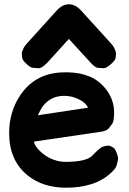

<svg xmlns="http://www.w3.org/2000/svg" viewBox="-20 -852 599 893"><path d="M446.8 -238.8Q476.6 -243.2 484.9 -254.2Q493.2 -265.1 501.5 -275.9Q509.8 -286.6 510.7 -319.8Q513.7 -399.4 454.1 -458Q389.2 -522 263.2 -515.1Q141.6 -508.3 74.7 -409.7Q22.5 -332.5 22.5 -231.9Q22.9 -106.9 106.9 -37.6Q177.2 20 283.2 21Q420.9 22 495.6 -47.4Q519 -68.8 522.2 -82Q525.4 -95.2 528.6 -108.4Q531.7 -121.6 519 -149.4Q512.2 -163.6 505.4 -166.7Q498.5 -169.9 491.7 -173.1Q484.9 -176.3 469.2 -172.9Q455.1 -169.9 448.5 -164.6Q441.9 -159.2 435.1 -153.6Q428.2 -147.9 410.2 -128.9Q382.8 -100.1 289.1 -99.1Q227.5 -98.6 177.7 -138.7Q143.6 -166.5 137.7 -193.4ZM176.3 -354Q213.9 -406.2 278.3 -406.2Q321.3 -406.2 359.9 -382.8Q380.4 -370.1 389.6 -351.1L155.8 -315.9Q169.9 -344.7 176.3 -354ZM300.3 -832Q270 -832.5 242.2 -801.3L107.4 -652.3Q93.8 -637.7 90.6 -630.1Q87.4 -622.6 84 -615Q80.6 -607.4 81.5 -599.4Q82.5 -591.3 83.3 -583Q84 -574.7 96.7 -561Q119.6 -537.6 132.8 -536.6Q146 -535.6 158.9 -534.7Q171.9 -533.7 194.8 -555.2Q196.8 -557.1 199.2 -559.6L300.3 -670.9L402.3 -559.6Q422.9 -537.1 435.8 -536.4Q448.7 -535.6 461.7 -534.9Q474.6 -534.2 497.6 -555.2Q501 -558.1 503.9 -561Q516.6 -574.2 517.6 -582.5Q518.6 -590.8 519.5 -598.9Q520.5 -606.9 517.3 -614.7Q514.2 -622.6 510.7 -630.1Q507.3 -637.7 494.1 -652.3L358.4 -801.8Q330.6 -832.5 300.3 -832Z"/></svg>

Font: Comic Relief
Style: Bold
Weight: 700
Designer: Jeff Davis
Foundry: Loudifier
Version: Version 1.200; ttfautohint (v1.8.4.7-5d5b)